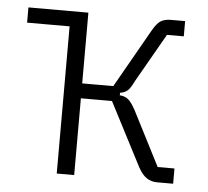

<svg xmlns="http://www.w3.org/2000/svg" viewBox="-43 -557 653 603"><g transform="rotate(5 283.5 -256.0)"><path d="M157 0V-464H23V-512H212V-289H310L414 -472Q428 -497 440.5 -504.5Q453 -512 472 -512H517V-464H464L376 -310Q365 -287 356 -279.5Q347 -272 333 -270V-262Q349 -261 359.5 -252.5Q370 -244 383 -220L471 -48H524V0H473Q455 0 440.5 -9.5Q426 -19 413 -43L310 -242H212V0Z"/></g></svg>

Font: IBM Plex Sans Condensed Light
Style: Regular
Weight: 300
Width: 3
Designer: Mike Abbink, Paul van der Laan, Pieter van Rosmalen
Foundry: Bold Monday
Version: Version 3.201